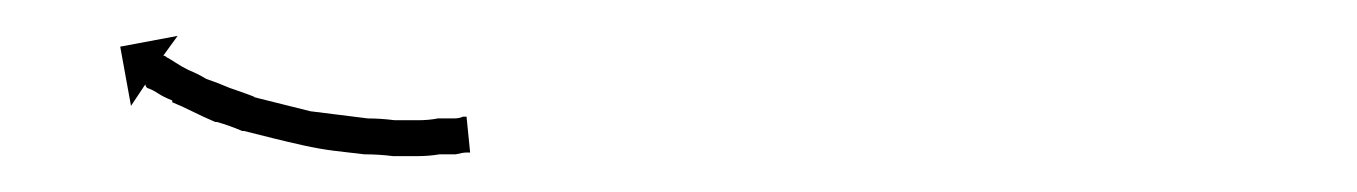

<svg xmlns="http://www.w3.org/2000/svg" viewBox="-20 -230 756 107"><path d="M240 -145Q240 -145 240 -145Q240 -145 240 -145Q240 -145 240 -145Q240 -145 240 -145Q238 -145 234 -144Q234 -144 234 -144Q234 -144 234 -144Q234 -144 234 -144Q234 -144 234 -144Q230 -144 225 -144Q225 -144 225 -144Q225 -144 225 -144Q225 -144 225 -144Q225 -144 225 -144Q219 -143 213 -143Q213 -143 213 -143Q213 -143 213 -143Q213 -143 213 -143Q213 -143 213 -143Q206 -143 199 -143Q199 -143 199 -143Q199 -143 199 -143Q199 -143 199 -143Q199 -143 199 -143Q191 -144 183 -144Q183 -144 183 -144Q183 -144 183 -144Q183 -144 183 -144Q183 -144 183 -144Q175 -145 166 -146Q166 -146 166 -146Q166 -146 166 -146Q166 -146 166 -146Q166 -146 166 -146Q158 -147 149 -149Q149 -149 149 -149Q149 -149 149 -149Q149 -149 149 -149Q149 -149 149 -149Q140 -151 132 -153Q132 -153 132 -153Q132 -153 132 -153Q132 -153 132 -153Q132 -153 132 -153Q124 -155 116 -157Q116 -157 116 -157Q116 -157 116 -157Q116 -157 115.5 -157Q115 -157 115 -157Q108 -160 101 -162Q101 -162 100.5 -162Q100 -162 100 -162Q100 -162 100 -162Q100 -162 100 -162Q93 -165 87 -168Q87 -168 87 -168Q87 -168 87 -168Q87 -168 87 -168Q87 -168 87 -168Q81 -171 76 -173Q76 -173 76 -173Q76 -173 76 -173Q76 -174 76 -174Q76 -174 76 -174Q71 -176 68 -178Q68 -178 68 -178Q68 -178 68 -178Q68 -178 68 -178Q68 -178 68 -178Q65 -180 62 -181Q62 -181 62 -181Q62 -181 62 -181Q62 -181 62 -181Q62 -181 62 -181Q61 -182 61 -183L53 -171L47 -204L79 -210L71 -199Q72 -199 73 -198Q73 -198 73 -198Q73 -198 73 -198Q73 -198 73 -198Q73 -198 73 -198Q75 -197 78 -195Q78 -195 78 -195Q78 -195 78 -195Q78 -195 78 -195Q78 -195 78 -195Q81 -193 85 -191Q85 -191 85 -191Q85 -191 85 -191Q85 -191 85 -191Q85 -191 85 -191Q90 -189 95 -186Q95 -186 95 -186Q95 -186 95 -186Q95 -186 95 -186Q95 -186 95 -186Q101 -184 108 -181Q108 -181 108 -181Q108 -181 108 -181Q108 -181 108 -181Q108 -181 108 -181Q114 -179 122 -176Q122 -176 122 -176Q122 -176 122 -176Q122 -176 121.5 -176Q121 -176 121 -176Q129 -174 137 -172Q137 -172 137 -172Q137 -172 137 -172Q137 -172 137 -172Q137 -172 137 -172Q145 -170 153 -168Q153 -168 153 -168Q153 -168 153 -168Q153 -168 153 -168Q153 -168 153 -168Q161 -167 169 -166Q169 -166 169 -166Q169 -166 169 -166Q169 -166 169 -166Q169 -166 169 -166Q177 -165 185 -164Q185 -164 185 -164Q185 -164 185 -164Q185 -164 185 -164Q185 -164 185 -164Q192 -164 200 -163Q200 -163 200 -163Q200 -163 200 -163Q200 -163 199.5 -163Q199 -163 199 -163Q206 -163 213 -163Q213 -163 213 -163Q213 -163 213 -163Q213 -163 213 -163Q213 -163 213 -163Q219 -163 224 -164Q224 -164 224 -164Q224 -164 224 -164Q224 -164 224 -164Q224 -164 224 -164Q229 -164 233 -164Q233 -164 233 -164Q233 -164 233 -164Q233 -164 233 -164Q233 -164 233 -164Q236 -164 238 -165Q238 -165 238 -165Q238 -165 238 -165Q238 -165 238 -165Q238 -165 238 -165Q239 -165 240 -165L242 -145Q242 -145 240 -145Z"/></svg>

Font: FRB American Cursive Just Arrows
Style: Italic
Weight: 400
Italic angle: -25°
Version: Version 2.0;Modular Font Editor K font №1